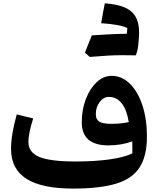

<svg xmlns="http://www.w3.org/2000/svg" viewBox="-20 -1106 934 1135"><path d="M762.2 -199.2Q762.7 -213.9 762.5 -233.2Q762.2 -252.4 761.7 -270.5Q699.2 -246.6 621.1 -246.6Q463.4 -246.6 463.4 -382.8Q463.4 -457.5 487.3 -520Q511.2 -582.5 551.5 -620.1Q591.8 -657.7 639.6 -657.7Q700.2 -657.7 747.3 -611.6Q794.4 -565.4 821.5 -484.4Q848.6 -403.3 848.6 -298.8Q848.6 -184.1 805.4 -116.7Q762.2 -49.3 666.3 -20.3Q570.3 8.8 412.1 8.8Q227.1 8.8 136.2 -49.1Q45.4 -106.9 45.4 -225.1Q45.4 -270 53.7 -319.3Q62 -368.7 79.1 -429.7L176.3 -405.8Q147.9 -317.4 147.9 -267.1Q147.9 -205.1 212.6 -178.2Q277.3 -151.4 425.8 -151.4Q540.5 -151.4 628.2 -163.8Q715.8 -176.3 762.2 -199.2ZM741.2 -384.3Q729 -459 698.7 -496.1Q668.5 -533.2 623.5 -533.2Q592.3 -533.2 569.3 -503.2Q546.4 -473.1 546.4 -431.2Q546.4 -399.9 567.1 -387Q587.9 -374 637.7 -374Q697.3 -374 741.2 -384.3ZM782.7 -778.8Q767.1 -779.8 699.5 -779.8Q631.8 -779.8 510.7 -769.5Q507.8 -772.5 481.9 -794.9Q499 -838.9 522.9 -897Q656.7 -906.2 729.5 -906.2Q731.9 -922.4 732.4 -940.4Q689.9 -961.4 578.1 -968.8Q591.3 -1046.4 599.6 -1086.4Q678.2 -1081.1 725.1 -1058.3Q772 -1035.6 790 -989Q808.1 -942.4 799.8 -865.2H799.3Q797.4 -814 782.7 -778.8Z"/></svg>

Font: Pinar-FD Bold
Style: Regular
Weight: 700
Designer: Amin Abedi
Version: Version 3.000